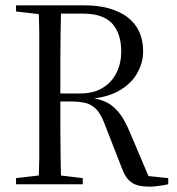

<svg xmlns="http://www.w3.org/2000/svg" viewBox="-20 -690 662 719"><path d="M40 0H290V-23L181 -36H153L40 -23ZM124 0H209Q208 -44 207 -97Q206 -150 206 -207V-317V-357V-467Q206 -522 207 -574Q208 -626 209 -670H124Q126 -627 127 -575Q127 -522 127 -467V-360V-314V-206Q127 -149 127 -96Q126 -43 124 0ZM541 9Q555 9 567 7Q579 6 590 4Q600 2 610 0V-23L504 -34L540 -21L465 -198Q450 -233 434 -257Q417 -281 397 -296Q376 -311 349 -318Q322 -325 287 -325V-318Q367 -320 418 -346Q468 -372 492 -413Q516 -453 516 -498Q516 -581 457 -626Q397 -670 296 -670H161V-639H291Q365 -639 400 -602Q434 -564 434 -497Q434 -454 417 -419Q400 -383 366 -362Q332 -340 280 -340H161V-310H243Q282 -310 306 -303Q329 -295 346 -275Q362 -254 376 -215L438 -56Q452 -20 474 -6Q495 9 541 9ZM40 -647 153 -634H177V-670H40Z"/></svg>

Font: Source Serif 4 48pt
Style: Regular
Weight: 400
Designer: Frank Grie√ühammer
Foundry: Adobe Systems Incorporated
Version: Version 4.004;hotconv 1.0.116;makeotfexe 2.5.65601